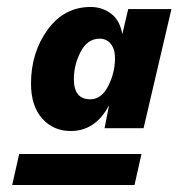

<svg xmlns="http://www.w3.org/2000/svg" viewBox="-20 -682 512 551"><path d="M348 -656H472L392 -314H280L293 -380Q254 -306 183 -306Q133 -306 101 -342Q69 -378 69 -442Q69 -531 116.5 -596.5Q164 -662 240 -662Q273 -662 298.5 -643Q324 -624 331 -584ZM239 -397Q271 -397 290.5 -435Q310 -473 310 -515Q310 -541 298 -556Q286 -571 266 -571Q231 -571 211.5 -533.5Q192 -496 192 -455Q192 -397 239 -397ZM15 -151 35 -240H386L366 -151Z"/></svg>

Font: Elaine Sans
Style: Bold Italic
Weight: 700
Italic angle: -13°
Designer: Wei Huang
Foundry: Wei Huang
Version: Version 2.001;December 24, 2019;FontCreator 12.0.0.2547 64-b